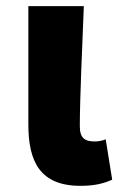

<svg xmlns="http://www.w3.org/2000/svg" viewBox="-20 -589 390 623"><path d="M241 14C291 14 319 5 344 -6L323 -137C312 -132 297 -130 288 -130C255 -130 239 -141 239 -179C239 -269 247 -439 252 -569H72V-185C72 -66 109 14 241 14Z"/></svg>

Font: Source Han Sans HK Heavy
Style: Regular
Weight: 900
Designer: Ryoko NISHIZUKA 西塚涼子 (kana, bopomofo & ideographs); Paul D. Hunt (Latin, Greek & Cyrillic); Sandoll Communications 산돌커뮤니
Foundry: Adobe
Version: Version 2.000;hotconv 1.0.107;makeotfexe 2.5.65593